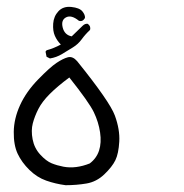

<svg xmlns="http://www.w3.org/2000/svg" viewBox="-20 -369 540 565"><path d="M173 176Q143 172 116 162.5Q89 153 66.5 131Q44 109 32 83.5Q20 58 20.5 19Q21 -20 39 -59.5Q57 -99 92 -135Q127 -171 146.5 -184Q166 -197 180 -200.5Q194 -204 207 -189Q303 -70 318 -29Q333 12 331 47.5Q329 83 319.5 102.5Q310 122 287 144Q264 166 234.5 171Q205 176 173 176ZM244 112Q264 97 271.5 74Q279 51 274.5 20.5Q270 -10 256 -39Q242 -68 184 -141Q149 -115 126.5 -92.5Q104 -70 93 -48.5Q82 -27 76.5 -6Q71 15 76 41Q81 67 98.5 86Q116 105 132 111.5Q148 118 166.5 121.5Q185 125 204.5 122.5Q224 120 244 112ZM127 -197 117 -202 114 -217 117 -221Q139 -227 159 -238Q148 -249 141.5 -263.5Q135 -278 136.5 -299.5Q138 -321 152 -336Q166 -351 190 -348.5Q214 -346 222.5 -335.5Q231 -325 230 -316Q223 -304 212 -308Q190 -326 174.5 -318Q159 -310 164.5 -288Q170 -266 191 -262L223 -293Q230 -300 238 -299Q248 -292 245 -281Q231 -268 220.5 -253.5Q210 -239 194.5 -229.5Q179 -220 162.5 -210Q146 -200 127 -197Z"/></svg>

Font: NaniFont Regular
Style: Regular
Weight: 400
Designer: Nanigashitei
Version: Version 1.036